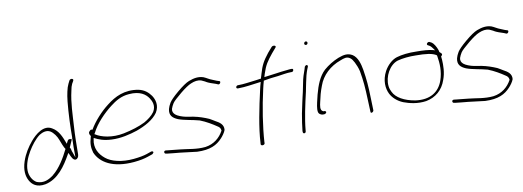

<svg xmlns="http://www.w3.org/2000/svg" viewBox="-63 -1123 4343 1593"><g transform="rotate(-10 2108.5 -326.5)"><path d="M77 -134C54 -64 61 -11 83 28C102 62 139 97 215 83C323 60 389 -38 440 -129L446 -140L452 -129C461 -107 476 -73 497 -75C512 -77 524 -93 524 -114C525 -190 525 -272 531 -358C537 -447 538 -546 561 -644C565 -667 570 -685 577 -699L590 -722C595 -732 591 -738 582 -740C573 -742 562 -738 558 -727L547 -705C539 -688 532 -668 527 -643C522 -620 517 -593 514 -561C504 -461 500 -353 500 -260L499 -235C498 -197 497 -160 498 -126V-93L488 -121C485 -129 482 -137 479 -146L478 -147C475 -160 474 -172 466 -182L496 -250C494 -249 490 -247 490 -246C488 -249 485 -250 481 -251C465 -253 461 -245 454 -231L447 -217L442 -230C423 -280 401 -334 352 -362C285 -406 208 -339 167 -290C131 -247 97 -195 77 -134ZM88 -53C86 -107 112 -166 138 -210C164 -254 201 -302 238 -329C265 -346 300 -358 330 -341C357 -325 381 -289 391 -261L409 -215C415 -202 421 -187 429 -177L428 -175C394 -106 347 -27 290 18V19C249 50 204 73 147 52C114 35 89 -8 88 -53ZM238 -328V-329ZM496 -250C498 -251 499 -252 499 -252V-253C499 -255 500 -258 500 -260Z M649 -285C639 -272 646 -257 654 -247L655 -245L653 -240C636 -183 638 -149 650 -107C687 -19 791 45 971 29C1024 24 1060 16 1089 6L1130 -8C1133 -10 1137 -13 1140 -18C1148 -27 1136 -35 1125 -32L1085 -18C1058 -9 1023 -2 973 3C870 13 784 -10 738 -48C691 -86 656 -142 673 -217L675 -226C713 -206 754 -190 819 -187C899 -183 975 -203 1037 -223C1111 -250 1181 -287 1219 -342C1254 -399 1236 -452 1213 -486C1191 -516 1162 -544 1110 -555C995 -576 911 -533 842 -479C780 -432 716 -362 677 -295C665 -300 659 -297 650 -285ZM686 -256 693 -267C728 -339 802 -414 864 -462C912 -499 959 -528 1026 -533C1120 -541 1166 -505 1190 -469C1207 -444 1228 -400 1198 -352C1177 -322 1142 -297 1110 -279C1060 -254 996 -234 928 -220C828 -200 738 -222 690 -254ZM1219 -342Z M1237 -18C1225 -11 1232 3 1238 5L1253 8C1282 11 1322 16 1361 19C1407 23 1455 32 1501 36C1611 40 1669 10 1714 -39C1729 -55 1749 -82 1756 -103C1761 -149 1726 -171 1692 -189C1679 -196 1666 -206 1648 -215C1609 -232 1566 -247 1520 -256L1460 -266C1429 -272 1391 -286 1374 -301C1360 -314 1351 -328 1357 -353L1358 -354C1362 -366 1368 -379 1378 -395C1388 -411 1415 -434 1455 -468C1495 -501 1527 -522 1549 -531C1579 -544 1609 -550 1638 -540L1670 -525V-524C1693 -510 1724 -501 1751 -492L1770 -484C1785 -479 1797 -505 1785 -509L1763 -516C1751 -521 1740 -525 1729 -530C1701 -540 1684 -554 1659 -564C1619 -577 1580 -571 1536 -554C1511 -544 1477 -521 1433 -484C1390 -448 1364 -420 1354 -404C1343 -386 1336 -369 1332 -354C1320 -302 1346 -277 1391 -258C1442 -239 1510 -232 1567 -216C1619 -196 1668 -166 1702 -143C1719 -133 1728 -123 1730 -103L1729 -100C1699 -45 1648 -1 1575 9C1498 17 1432 -1 1369 -7C1331 -10 1293 -16 1263 -18H1262L1248 -20C1245 -20 1240 -20 1237 -18ZM1501 36H1502ZM1659 -564Z M1913 -436C1911 -429 1917 -423 1923 -423H1931C1986 -423 2049 -434 2120 -443L2119 -437C2114 -420 2109 -402 2105 -383C2071 -235 2037 -69 2031 56L2030 66C2031 83 2063 80 2064 63V53C2072 -74 2097 -236 2131 -383C2136 -404 2141 -426 2147 -446L2148 -449C2187 -457 2230 -462 2271 -466C2304 -471 2350 -479 2379 -479H2388C2396 -479 2401 -484 2403 -491C2405 -500 2402 -505 2394 -505H2385C2379 -505 2366 -504 2344 -501H2343C2295 -497 2221 -484 2157 -477L2159 -483C2161 -490 2163 -497 2165 -503C2188 -575 2209 -604 2255 -661L2291 -703C2304 -719 2272 -727 2260 -713L2223 -670C2178 -612 2159 -581 2137 -504V-503C2134 -494 2132 -485 2128 -474V-470C2116 -468 2099 -466 2086 -464C2032 -458 1979 -449 1936 -449H1929C1922 -449 1914 -442 1913 -436Z M2531 -695C2529 -687 2536 -680 2544 -680C2552 -680 2557 -685 2559 -693C2561 -701 2555 -709 2547 -709C2539 -709 2533 -704 2531 -695ZM2465 -373C2460 -350 2456 -326 2450 -299C2444 -272 2437 -246 2431 -216L2412 -126C2404 -86 2394 -12 2391 19L2392 30C2394 45 2417 42 2417 24L2418 14C2426 -77 2452 -197 2476 -299C2482 -325 2485 -350 2491 -374C2498 -412 2508 -450 2520 -481L2528 -500C2530 -503 2528 -507 2527 -510C2521 -521 2508 -512 2503 -504L2497 -484C2485 -452 2472 -413 2465 -373ZM2491 -371Z M2552 -195C2543 -155 2537 -115 2552 -100C2562 -91 2573 -87 2582 -87H2592C2601 -87 2610 -93 2612 -100C2614 -107 2607 -113 2598 -113H2589L2588 -114C2561 -126 2571 -164 2578 -195L2593 -258C2599 -279 2606 -301 2615 -324C2644 -408 2715 -473 2803 -504C2833 -516 2859 -526 2885 -508C2899 -499 2908 -484 2918 -465C2929 -443 2940 -417 2947 -387C2962 -301 2966 -249 2970 -139L2974 -42C2973 -22 2999 -34 3000 -49L2997 -146C2994 -258 2990 -308 2976 -395C2967 -447 2951 -503 2911 -529C2873 -552 2838 -546 2790 -528C2743 -509 2700 -482 2664 -451C2614 -404 2588 -336 2567 -258ZM2803 -504Z M3161 -352C3122 -279 3129 -209 3152 -163C3170 -127 3206 -92 3256 -72C3304 -54 3372 -37 3445 -48C3526 -63 3587 -115 3614 -195C3637 -254 3637 -317 3634 -364L3631 -391L3634 -394C3655 -411 3629 -423 3623 -430C3622 -438 3621 -444 3618 -450V-451C3609 -476 3591 -507 3574 -518H3573L3560 -525C3546 -535 3523 -513 3537 -503L3550 -496C3561 -491 3573 -475 3581 -464L3591 -450L3574 -455C3540 -464 3492 -467 3437 -467C3371 -469 3312 -462 3269 -449C3226 -436 3185 -396 3161 -352ZM3159 -224C3150 -306 3201 -398 3271 -420C3312 -431 3370 -438 3428 -436C3506 -436 3565 -430 3598 -407L3599 -406L3601 -395C3610 -341 3616 -269 3589 -193C3557 -104 3481 -52 3358 -69C3267 -84 3199 -122 3175 -174C3167 -189 3161 -205 3159 -224ZM3549 -496H3550ZM3639 -410Z M3664 -18C3652 -11 3659 3 3665 5L3680 8C3709 11 3749 16 3788 19C3834 23 3882 32 3928 36C4038 40 4096 10 4141 -39C4156 -55 4176 -82 4183 -103C4188 -149 4153 -171 4119 -189C4106 -196 4093 -206 4075 -215C4036 -232 3993 -247 3947 -256L3887 -266C3856 -272 3818 -286 3801 -301C3787 -314 3778 -328 3784 -353L3785 -354C3789 -366 3795 -379 3805 -395C3815 -411 3842 -434 3882 -468C3922 -501 3954 -522 3976 -531C4006 -544 4036 -550 4065 -540L4097 -525V-524C4120 -510 4151 -501 4178 -492L4197 -484C4212 -479 4224 -505 4212 -509L4190 -516C4178 -521 4167 -525 4156 -530C4128 -540 4111 -554 4086 -564C4046 -577 4007 -571 3963 -554C3938 -544 3904 -521 3860 -484C3817 -448 3791 -420 3781 -404C3770 -386 3763 -369 3759 -354C3747 -302 3773 -277 3818 -258C3869 -239 3937 -232 3994 -216C4046 -196 4095 -166 4129 -143C4146 -133 4155 -123 4157 -103L4156 -100C4126 -45 4075 -1 4002 9C3925 17 3859 -1 3796 -7C3758 -10 3720 -16 3690 -18H3689L3675 -20C3672 -20 3667 -20 3664 -18ZM3928 36H3929ZM4086 -564Z"/></g></svg>

Font: Stray Cat
Style: LtExtObl
Weight: 300
Version: Version 1.0